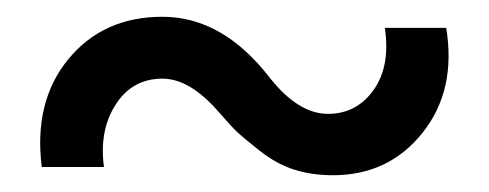

<svg xmlns="http://www.w3.org/2000/svg" viewBox="-20 -376 583 229"><path d="M377 -167Q352.1 -167 331.1 -173.6Q310.1 -180.2 290 -196Q270 -211.9 263.4 -218Q256.8 -224.1 240.2 -243.2Q206.1 -282.2 173.8 -282.2Q137.7 -282.2 117.9 -251.2Q98.1 -220.2 104 -176.8H29.8Q20 -254.9 61.5 -305.4Q103 -356 173.8 -356Q245.6 -356 301.8 -283.2Q335.9 -240.2 371.1 -240.2Q405.3 -240.2 425.5 -268.6Q445.8 -296.9 439 -342.8H512.2Q524.4 -268.6 484.1 -217.8Q443.8 -167 377 -167Z"/></svg>

Font: Oakes Grotesk
Style: Bold Italic
Weight: 700
Designer: Samuel Oakes
Foundry: Samuel Oakes
Version: Version 1.0 | wf-rip DC20170320